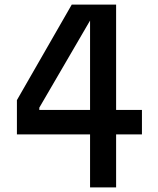

<svg xmlns="http://www.w3.org/2000/svg" viewBox="-20 -820 690 840"><path d="M488 -800V-339H601V-232H488V0H374V-232H54V-382L294 -800ZM152 -349V-339H374V-785H406Z"/></svg>

Font: Martian Mono SemiCondensed
Style: Regular
Weight: 400
Width: 4
Designer: Roman Shamin
Foundry: Evil Martians
Version: Version 1.000